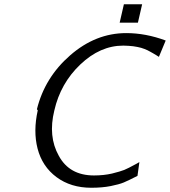

<svg xmlns="http://www.w3.org/2000/svg" viewBox="-20 -867 801 905"><path d="M544 -760 564 -847H650L630 -760ZM158 -347Q157 -349 154 -352Q191 -502 311 -606.5Q431 -711 575 -711Q667 -711 761 -676L729 -599Q726 -601 715.5 -607.5Q705 -614 702 -615.5Q699 -617 689.5 -622.5Q680 -628 675.5 -630Q671 -632 661.5 -636Q652 -640 645.5 -641.5Q639 -643 628.5 -645.5Q618 -648 608 -649Q598 -650 586 -651Q574 -652 561 -652Q452 -652 358.5 -563Q265 -474 236 -346Q206 -224 257 -133Q307 -40 423 -40Q469 -40 508 -49Q548 -59 565.5 -66Q583 -73 623 -95L637 -103L628 -38Q585 -16 563.5 -7Q542 2 502 10Q462 18 410 18Q314 18 246.5 -32Q179 -82 157 -167Q136 -249 158 -347Z"/></svg>

Font: Coval
Style: ExtraLight Italic
Weight: 200
Foundry: Context Ltd
Version: Version 001.000